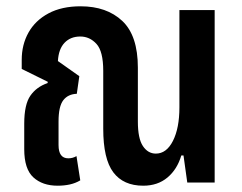

<svg xmlns="http://www.w3.org/2000/svg" viewBox="-20 -580 768 610"><path d="M163 10Q115 10 86 -16.5Q57 -43 57 -106V-187Q57 -248 76.5 -276Q96 -304 131 -316L132 -320L49 -361V-390Q49 -438 70.5 -476.5Q92 -515 134 -537.5Q176 -560 236 -560Q319 -560 368.5 -513.5Q418 -467 418 -365V-194Q418 -140 434 -116Q450 -92 475 -92Q509 -92 529.5 -132.5Q550 -173 550 -239V-548H662V0H575L563 -86H556Q543 -42 512 -16Q481 10 435 10Q372 10 340 -32.5Q308 -75 308 -171V-355Q308 -417 286.5 -440.5Q265 -464 235 -464Q204 -464 185 -444Q166 -424 164 -386L232 -338L224 -282Q196 -281 181 -261.5Q166 -242 166 -194V-119Q166 -77 197 -77Q211 -77 223 -84L235 -7Q220 2 202 6Q184 10 163 10Z"/></svg>

Font: Noto Sans Thai ExtCond SemBd
Style: Regular
Weight: 600
Width: 2
Designer: Monotype Design Team
Foundry: Monotype Imaging Inc.
Version: Version 2.002; ttfautohint (v1.8.4.7-5d5b)